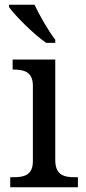

<svg xmlns="http://www.w3.org/2000/svg" viewBox="-20 -786 360 806"><path d="M174 -606H212V-619C183 -657 146 -721 125 -766H18V-756C43 -721 121 -642 174 -606ZM23 0H307V-42H294C249 -42 212 -51 212 -114V-536H33V-494H36C80 -494 118 -485 118 -426V-109C118 -50 80 -42 36 -42H23Z"/></svg>

Font: Noto Serif Balinese
Style: Regular
Weight: 400
Designer: Monotype Design Team
Foundry: Monotype Imaging Inc.
Version: Version 2.005